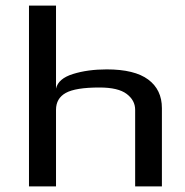

<svg xmlns="http://www.w3.org/2000/svg" viewBox="-20 -669 665 689"><path d="M561 0H465V-275Q465 -309 434.5 -332Q404 -355 337 -355Q251 -355 216 -335.5Q181 -316 181 -275V0H84V-649H181V-351Q189 -387 242 -403.5Q295 -420 363 -420Q463 -420 512 -383.5Q561 -347 561 -281Z"/></svg>

Font: Play
Style: Regular
Weight: 400
Designer: Jonas Hecksher
Foundry: Jonas Hecksher, Playtypeª, e-types AS
Version: Version 1.002